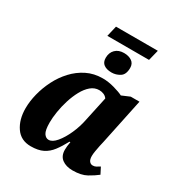

<svg xmlns="http://www.w3.org/2000/svg" viewBox="-198 -981 1052 1125"><g transform="rotate(30 328.5 -418.5)"><path d="M241 -775 258 -847H541L523 -775ZM369 -601Q336 -601 316.5 -615Q297 -629 297 -659Q297 -694 318.5 -715.5Q340 -737 377 -737Q409 -737 430 -722.5Q451 -708 451 -679Q451 -634 425 -617.5Q399 -601 369 -601ZM175 10Q108 10 73 -41Q38 -92 38 -168Q38 -215 51 -267Q64 -319 89 -368.5Q114 -418 151 -458Q188 -498 236 -522Q284 -546 344 -546Q381 -546 422 -534.5Q463 -523 484 -512L538 -535H597L532 -225Q529 -214 525 -194.5Q521 -175 517.5 -154.5Q514 -134 514 -120Q514 -97 523 -85.5Q532 -74 546 -74Q559 -74 568.5 -79.5Q578 -85 591 -93L613 -50Q588 -30 552 -10Q516 10 458 10Q414 10 386.5 -10.5Q359 -31 359 -73Q359 -96 365 -127H359Q336 -84 312.5 -53Q289 -22 257 -6Q225 10 175 10ZM247 -75Q272 -75 298.5 -106.5Q325 -138 347 -187Q369 -236 379 -288L414 -451Q405 -464 390.5 -470Q376 -476 360 -476Q329 -476 304 -455Q279 -434 260 -399Q241 -364 228 -322.5Q215 -281 208.5 -240Q202 -199 202 -167Q202 -114 215 -94.5Q228 -75 247 -75Z"/></g></svg>

Font: Noto Serif SemiCondensed ExtraBold
Style: Italic
Weight: 800
Width: 4
Italic angle: -12°
Designer: Monotype Design Team
Foundry: Monotype Imaging Inc.
Version: Version 2.014; ttfautohint (v1.8.4.7-5d5b)